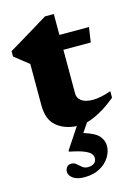

<svg xmlns="http://www.w3.org/2000/svg" viewBox="-124 -606 657 935"><g transform="rotate(-15 205.0 -139.0)"><path d="M243.5 -140.5Q243.5 -117 263.2 -102.8Q283 -88.5 319.5 -88.5Q359.5 -88.5 412 -107.5V-74.5Q369.5 -39.5 331.5 -18.8Q293.5 2 263 10L232.5 55.5Q289 73 308.2 95.2Q327.5 117.5 327.5 145.5Q327.5 174 310.5 201.5Q293.5 229 261.2 247Q229 265 183.5 265Q145.5 265 125.8 250.5Q106 236 106 217.5Q106 204.5 113.8 194.5Q121.5 184.5 137 184.5Q151.5 184.5 161.8 193.8Q172 203 183.5 212.5Q195 222 212.5 222Q231 222 243 213Q255 204 255 187Q255 176 247.2 165.8Q239.5 155.5 215.2 145.2Q191 135 141 125V119.5L210.5 14.5Q148.5 11 109.2 -22.8Q70 -56.5 70 -128V-336L-2 -393V-420Q25.5 -436.5 62.8 -458.8Q100 -481 136.8 -503.5Q173.5 -526 199 -541.5H243.5V-436H392.5L381.5 -361H243.5Z"/></g></svg>

Font: Newsreader 16pt ExtraBold
Style: Regular
Weight: 800
Designer: Hugues Gentile
Foundry: Production Type
Version: Version 1.003; ttfautohint (v1.8.3)